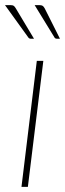

<svg xmlns="http://www.w3.org/2000/svg" viewBox="-32 -731 255 751"><path d="M0 0ZM137.5 -493 77 0H52L112 -493ZM121.5 -711Q130.5 -711 134.8 -708.2Q139 -705.5 143 -698L202.5 -579.5H191Q183 -579.5 180.5 -585.5L103.5 -711ZM8.5 -711Q18 -711 21.8 -708.2Q25.5 -705.5 30 -698L101 -579.5H88.5Q81.5 -579.5 78 -585.5L-12.5 -711Z"/></svg>

Font: Lato Thin
Style: Italic
Weight: 200
Italic angle: -7°
Designer: Lukasz Dziedzic
Foundry: tyPoland Lukasz Dziedzic
Version: Version 2.007; 2014-02-27